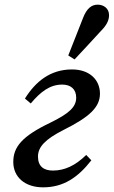

<svg xmlns="http://www.w3.org/2000/svg" viewBox="-20 -791 488 824"><path d="M165 13C253 13 315 -30 372 -103L350 -126C303 -80 257 -59 207 -59C169 -59 143 -76 143 -119C143 -160 173 -193 254 -234C364 -289 409 -331 409 -389C409 -448 365 -493 289 -493C195 -493 132 -440 87 -368L112 -347C154 -397 194 -428 247 -428C283 -428 307 -409 307 -372C307 -332 277 -304 195 -264C74 -206 37 -160 37 -96C37 -30 88 13 165 13ZM273 -553 300 -536C338 -577 376 -617 413 -658C437 -682 448 -703 448 -726C448 -755 425 -771 399 -771C373 -771 352 -755 336 -713C315 -660 294 -606 273 -553Z"/></svg>

Font: Source Serif Pro Semibold
Style: Italic
Weight: 600
Italic angle: -12°
Designer: Frank Grießhammer
Foundry: Adobe Systems Incorporated
Version: Version 3.001;hotconv 1.0.111;makeotfexe 2.5.65597